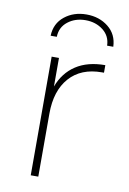

<svg xmlns="http://www.w3.org/2000/svg" viewBox="-83 -775 554 827"><g transform="rotate(10 194.0 -362.0)"><path d="M111 0V-519H143V-394Q166 -456 217 -489.5Q268 -523 345 -523V-490Q338 -490 336 -490Q245 -490 194.5 -433Q144 -376 144 -276V0ZM91 -607Q93 -661 132.5 -692.5Q172 -724 228 -724Q284 -724 323.5 -692.5Q363 -661 365 -607H338Q337 -649 305 -674Q273 -699 228 -699Q183 -699 151 -674Q119 -649 118 -607Z"/></g></svg>

Font: Montserrat ExtraLight
Style: Regular
Weight: 200
Designer: Julieta Ulanovsky
Foundry: Julieta Ulanovsky
Version: Version 9.000; ttfautohint (v1.8.4.7-5d5b)